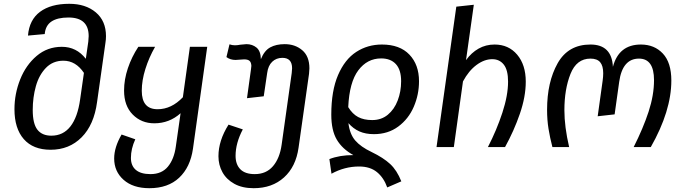

<svg xmlns="http://www.w3.org/2000/svg" viewBox="-20 -773 3602 1009"><path d="M537 -583Q537 -565 534 -547L490 -236Q474 -117 409 -51.5Q344 14 246 14Q154 14 105 -42Q56 -98 56 -199Q56 -280 86 -355.5Q116 -431 172.5 -479Q229 -527 305 -527Q382 -527 431 -464L444 -554Q446 -574 446 -583Q446 -681 340 -681Q282 -681 250.5 -660Q219 -639 215 -594L127 -586Q134 -669 190.5 -711Q247 -753 344 -753Q430 -753 483.5 -708Q537 -663 537 -583ZM421 -390Q378 -454 313 -454Q258 -454 221.5 -416.5Q185 -379 168.5 -320Q152 -261 152 -195Q152 -123 176.5 -91.5Q201 -60 250 -60Q312 -60 350 -108.5Q388 -157 401 -250Z M1069 -527 994 9Q980 106 921.5 161Q863 216 765 216Q679 216 629.5 172Q580 128 580 60Q580 1 619 -66L691 -41Q668 9 668 57Q668 98 694 120Q720 142 771 142Q830 142 862.5 102.5Q895 63 904 -3L929 -178Q870 -125 791 -125Q723 -125 677.5 -171Q632 -217 632 -297Q632 -355 652 -414.5Q672 -474 707 -527H795Q763 -471 744 -410.5Q725 -350 725 -296Q725 -199 808 -199Q881 -199 941 -262L978 -527Z M1606 -414Q1606 -405 1604 -385L1549 3Q1535 103 1472.5 159.5Q1410 216 1313 216Q1253 216 1211.5 193Q1170 170 1149 132Q1128 94 1128 48Q1128 -34 1181 -118L1256 -93Q1218 -21 1218 46Q1218 91 1243 116.5Q1268 142 1319 142Q1379 142 1414.5 100.5Q1450 59 1460 -12L1513 -389Q1515 -407 1515 -414Q1515 -469 1464 -469Q1432 -469 1410.5 -448.5Q1389 -428 1384 -389L1366 -267L1278 -257L1299 -409Q1301 -423 1301 -427Q1300 -446 1291 -453.5Q1282 -461 1263 -461Q1253 -461 1240.5 -459.5Q1228 -458 1218 -458Q1190 -458 1170 -473L1186 -540Q1200 -535 1214 -535Q1229 -535 1242 -538Q1272 -541 1275 -541Q1306 -541 1328 -523Q1350 -505 1351 -462Q1369 -507 1400 -524Q1431 -541 1476 -541Q1531 -541 1568.5 -509Q1606 -477 1606 -414Z M1811 -126Q1818 -68 1847 -34.5Q1876 -1 1933 26Q1995 56 2030.5 89Q2066 122 2089 180L2015 212Q1997 161 1961 131.5Q1925 102 1867 102Q1791 102 1722 140L1711 63Q1765 42 1837 42Q1779 10 1750 -39Q1721 -88 1721 -171Q1721 -296 1756.5 -378.5Q1792 -461 1852 -500Q1912 -539 1987 -539Q2081 -539 2131.5 -486Q2182 -433 2182 -346Q2182 -276 2154.5 -212Q2127 -148 2073 -108Q2019 -68 1945 -68Q1901 -68 1868.5 -82.5Q1836 -97 1811 -126ZM1810 -210Q1832 -174 1862 -158Q1892 -142 1936 -142Q1984 -142 2018 -170Q2052 -198 2070 -245Q2088 -292 2088 -346Q2088 -406 2060.5 -436Q2033 -466 1983 -466Q1910 -466 1863 -403.5Q1816 -341 1810 -210Z M2743 -344Q2743 -265 2712 -175Q2681 -85 2634 0H2544Q2590 -89 2620 -180.5Q2650 -272 2650 -344Q2650 -405 2627.5 -433.5Q2605 -462 2567 -462Q2525 -462 2484 -431.5Q2443 -401 2413 -345L2365 0H2274L2378 -738L2470 -748L2429 -457Q2457 -496 2495 -517.5Q2533 -539 2579 -539Q2653 -539 2698 -485.5Q2743 -432 2743 -344Z M2855 -196Q2855 -342 2910.5 -440.5Q2966 -539 3083 -539Q3195 -539 3201 -422Q3232 -539 3348 -539Q3419 -539 3463.5 -491.5Q3508 -444 3508 -350Q3508 -190 3400 0H3310Q3360 -99 3388.5 -186Q3417 -273 3417 -352Q3417 -465 3338 -465Q3251 -465 3234 -343L3210 -172L3121 -162L3147 -349Q3150 -370 3150 -388Q3150 -427 3134 -446Q3118 -465 3083 -465Q3010 -465 2978 -384.5Q2946 -304 2946 -194Q2946 -107 2971 0H2883Q2870 -50 2862.5 -96.5Q2855 -143 2855 -196Z"/></svg>

Font: FiraGO
Style: Italic
Weight: 400
Italic angle: -8°
Designer: bBox Type GmbH
Foundry: bBox Type GmbH
Version: Version 1.001